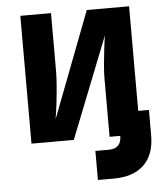

<svg xmlns="http://www.w3.org/2000/svg" viewBox="-52 -596 705 823"><g transform="rotate(-5 300.0 -185.0)"><path d="M66 0V-550H198V-300Q198 -275 195 -237.5Q192 -200 187.5 -162Q183 -124 178 -95L352 -550H534V-100H580V10Q580 92 534.5 136Q489 180 403 180H336V55H393Q448 55 448 0H402V-250Q402 -276 405 -309.5Q408 -343 412 -377Q416 -411 420 -435L248 0Z"/></g></svg>

Font: NKDuy Mono ExtraBold
Style: Regular
Weight: 800
Monospace: yes
Designer: NKDuy
Foundry: NKDuy
Version: Version 2.251; ttfautohint (v1.8.4.7-5d5b)